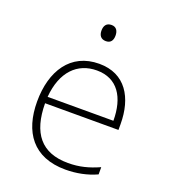

<svg xmlns="http://www.w3.org/2000/svg" viewBox="-137 -839 837 949"><g transform="rotate(20 281.5 -365.0)"><path d="M287 -655C314 -655 323 -674 323 -697C323 -721 313 -740 287 -740C259 -740 249 -721 249 -697C249 -673 260 -655 287 -655ZM316 10C373 10 429 -1 479 -24V-62C425 -38 377 -25 317 -25C176 -25 111 -108 110 -264H496V-294C496 -433 434 -539 296 -539C145 -539 70 -419 70 -259C70 -99 146 10 316 10ZM457 -298H111C122 -433 194 -504 296 -504C405 -504 457 -421 457 -298Z"/></g></svg>

Font: Noto Sans Mono SemiCondensed ExtraLight
Style: Regular
Weight: 200
Width: 4
Designer: Monotype Design Team
Foundry: Monotype Imaging Inc.
Version: Version 2.014